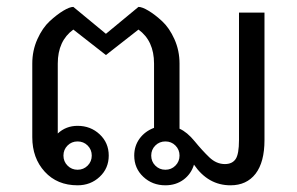

<svg xmlns="http://www.w3.org/2000/svg" viewBox="-20 -537 873 565"><path d="M437.1 -49.6Q449.2 -37.5 466.7 -37.5Q484.2 -37.5 496.2 -49.6Q508.3 -61.7 508.3 -79.2Q508.3 -96.7 496.2 -108.8Q484.2 -120.8 466.7 -120.8Q449.2 -120.8 437.1 -108.8Q425 -96.7 425 -79.2Q425 -61.7 437.1 -49.6ZM466.7 8.3Q428.3 8.3 401.7 -16.7Q375 -41.7 375 -79.2Q375 -107.5 390.8 -129.2Q406.7 -150.8 433.3 -160.8V-350Q433.3 -416.7 387.5 -450L291.7 -375L195.8 -450Q150 -416.7 150 -350V-144.2Q174.2 -166.7 208.3 -166.7Q246.7 -166.7 273.3 -141.7Q300 -116.7 300 -79.2Q300 -41.7 273.3 -16.7Q246.7 8.3 208.3 8.3Q148.3 8.3 111.7 -31.7Q75 -71.7 75 -133.3V-350Q75 -388.3 90 -421.7Q105 -455 126.2 -474.6Q147.5 -494.2 166.2 -505.4Q185 -516.7 195.8 -516.7L291.7 -437.5L387.5 -516.7Q398.3 -516.7 417.1 -505.4Q435.8 -494.2 457.1 -474.6Q478.3 -455 493.3 -421.7Q508.3 -388.3 508.3 -350V-158.3Q530.8 -148.3 552.9 -121.2Q575 -94.2 595.8 -74.2Q616.7 -54.2 641.7 -54.2Q663.3 -54.2 673.3 -68.8Q683.3 -83.3 683.3 -125V-500H758.3V-125Q758.3 -60 732.1 -25.8Q705.8 8.3 658.3 8.3Q592.5 8.3 550.8 -52.5Q542.5 -25 520 -8.3Q497.5 8.3 466.7 8.3ZM237.9 -108.8Q225.8 -120.8 208.3 -120.8Q190.8 -120.8 178.8 -108.8Q166.7 -96.7 166.7 -79.2Q166.7 -61.7 178.8 -49.6Q190.8 -37.5 208.3 -37.5Q225.8 -37.5 237.9 -49.6Q250 -61.7 250 -79.2Q250 -96.7 237.9 -108.8Z"/></svg>

Font: BoonBaan
Style: Regular
Weight: 400
Designer: Sungsit Sawaiwan
Foundry: FontUni
Version: Version 2.0